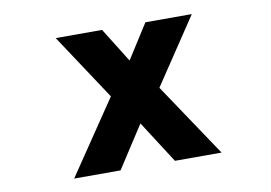

<svg xmlns="http://www.w3.org/2000/svg" viewBox="-67 -633 1134 803"><g transform="rotate(-10 500.0 -232.0)"><path d="M500 -115 615 64H813L604 -248L791 -528H594L501 -382L410 -528H213L398 -248L187 64H384Z"/></g></svg>

Font: LINE Seed JP App_OTF ExtraBold
Style: Regular
Weight: 800
Designer: LINE & Fontrix & Fontworks
Version: Version 1.013